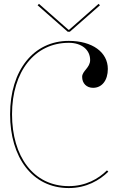

<svg xmlns="http://www.w3.org/2000/svg" viewBox="-20 -975 610 998"><path d="M182.5 -955 175.5 -947.5 332 -810H343L499.5 -947.5L492.5 -955L339 -820H336ZM337.5 -762.5C155 -762.5 32.5 -610 32.5 -381C32.5 -159 146.5 2.5 337.5 2.5C429 2.5 497.5 -38 543 -82.5L536 -89.5C492 -46 426 -7.5 337.5 -7.5C153.5 -7.5 42.5 -162 42.5 -381C42.5 -604 161 -752.5 337.5 -752.5C404 -752.5 448.5 -716.5 448.5 -663C448.5 -622.5 407 -606.5 407 -575.5C407 -541.5 430 -518.5 464 -518.5C510 -518.5 540.5 -557.5 540.5 -616.5C540.5 -704 459.5 -762.5 337.5 -762.5Z"/></svg>

Font: ZnikomitNo24
Style: Regular
Weight: 500
Designer: gluk
Foundry: gluk
Version: Version 0.55